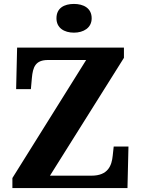

<svg xmlns="http://www.w3.org/2000/svg" viewBox="-20 -956 718 976"><path d="M356 -790C404 -790 446 -814 446 -863C446 -915 404 -936 356 -936C306 -936 267 -915 267 -863C267 -814 306 -790 356 -790ZM43 0H628L633 -211H558L553 -165C548 -115 530 -63 445 -63H234L610 -662V-714H67L62 -503H137L142 -559C147 -615 160 -651 224 -651H418L43 -51Z"/></svg>

Font: Noto Serif Hentaigana Bold
Style: Regular
Weight: 700
Designer: Kazuhiro Yamada
Foundry: nipponia
Version: Version 1.000